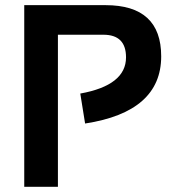

<svg xmlns="http://www.w3.org/2000/svg" viewBox="-20 -718 652 738"><path d="M73.2 0V-698.2H385.7Q599.6 -698.2 599.6 -501.5Q599.6 -288.1 307.1 -243.2L288.6 -358.4Q464.4 -390.1 464.4 -497.6Q464.4 -584.5 377.4 -584.5H202.6V0Z"/></svg>

Font: SansationBold
Style: Bold
Weight: 700
Designer: Bernd Montag
Version: Version 1.301